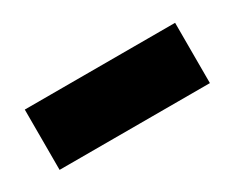

<svg xmlns="http://www.w3.org/2000/svg" viewBox="-34 -390 373 302"><g transform="rotate(-30 152.0 -239.0)"><path d="M14 -184.5V-294H287V-184.5Z"/></g></svg>

Font: Anybody Condensed ExtraBold
Style: Regular
Weight: 800
Width: 3
Designer: Tyler Finck
Foundry: Etcetera Type Company
Version: Version 1.010; ttfautohint (v1.8.3) -l 8 -r 50 -G 200 -x 14 